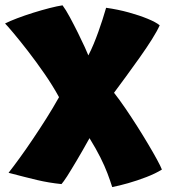

<svg xmlns="http://www.w3.org/2000/svg" viewBox="-20 -694 667 740"><path d="M207.5 -319.5Q183.5 -363.5 151.5 -409.8Q119.5 -456 87.8 -497Q56 -538 32 -566.5Q8 -595 -0.5 -603.5Q17 -612.5 46 -623.5Q75 -634.5 107.8 -644.8Q140.5 -655 170.8 -662.8Q201 -670.5 221 -673.5Q233.5 -657 249.2 -627.8Q265 -598.5 280.5 -567.2Q296 -536 307 -511.8Q318 -487.5 320.5 -480.5Q331.5 -501.5 341 -524.5Q350.5 -547.5 359 -571.2Q367.5 -595 375 -618.2Q382.5 -641.5 389 -664Q435 -657.5 476.5 -646Q518 -634.5 549.5 -621.5Q581 -608.5 595.5 -596.5Q586 -575 565.8 -542.8Q545.5 -510.5 519.5 -473.8Q493.5 -437 467.2 -401.2Q441 -365.5 419.5 -336.5Q440 -310.5 463 -276.8Q486 -243 508.8 -207.2Q531.5 -171.5 551.2 -138.2Q571 -105 585 -79.2Q599 -53.5 604 -40.5Q579 -25 544 -11.5Q509 2 473.8 12Q438.5 22 412.5 27Q404.5 1.5 394 -26.2Q383.5 -54 367 -87Q350.5 -120 325 -161.5Q311 -136.5 298.5 -114.5Q286 -92.5 275 -74.2Q264 -56 255 -41Q246 -26 238.8 -14.8Q231.5 -3.5 226 4Q220.5 11.5 217 15.5Q168 10.5 122.8 -0.2Q77.5 -11 13 -28Q33 -53.5 57.2 -87Q81.5 -120.5 107.2 -158.8Q133 -197 158.8 -237.8Q184.5 -278.5 207.5 -319.5Z"/></svg>

Font: Grandstander Thin Black
Style: Regular
Weight: 900
Version: Version 1.200